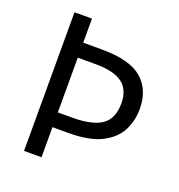

<svg xmlns="http://www.w3.org/2000/svg" viewBox="-129 -915 864 929"><g transform="rotate(20 302.5 -450.0)"><path d="M554 -475Q554 -415 528 -363.5Q502 -312 439.5 -280Q377 -248 268 -248H187V-93H97V-807H187V-683H283Q428 -683 491 -628Q554 -573 554 -475ZM259 -324Q364 -324 412.5 -357.5Q461 -391 461 -470Q461 -539 417.5 -572.5Q374 -606 276 -606H187V-324Z"/></g></svg>

Font: Noto Sans Kannada UI
Style: Regular
Weight: 400
Designer: Jelle Bosma - Monotype Design Team
Foundry: Monotype Imaging Inc.
Version: Version 2.005; ttfautohint (v1.8.4.7-5d5b)